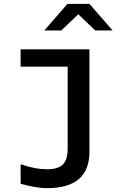

<svg xmlns="http://www.w3.org/2000/svg" viewBox="-20 -757 640 996"><path d="M225 219Q193 219 157 212.5Q121 206 87 196V95Q132 110 163 115.5Q194 121 226 121Q281 121 306 96.5Q331 72 331 13V-411H87V-501H444V30Q444 219 225 219ZM210 -599 330 -737H444L564 -599H474L386 -683L298 -599Z"/></svg>

Font: Red Hat Mono SemiBold
Style: Regular
Weight: 600
Monospace: yes
Designer: Pentagram, MCKL
Foundry: Pentagram, MCKL
Version: Version 1.023